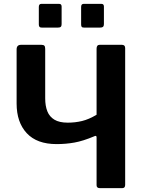

<svg xmlns="http://www.w3.org/2000/svg" viewBox="-20 -974 754 994"><path d="M299 -940V-849Q299 -839 294.5 -835Q290 -831 278 -831H198Q188 -831 184.5 -835Q181 -839 181 -847V-938Q181 -954 194 -954H286Q299 -954 299 -940ZM518 -940V-849Q518 -839 513 -835Q508 -831 496 -831H417Q406 -831 403 -835Q400 -839 400 -847V-938Q400 -954 413 -954H505Q518 -954 518 -940ZM497 0Q480 0 480 -15V-263Q480 -275 467 -268Q410 -244 365.5 -236Q321 -228 273 -228Q171 -228 118.5 -284.5Q66 -341 66 -438V-718Q66 -742 89 -742H194Q205 -742 209.5 -737.5Q214 -733 214 -721V-465Q214 -426 225 -398Q236 -370 261.5 -354.5Q287 -339 331 -339Q369 -339 404.5 -347.5Q440 -356 480 -380V-722Q480 -742 496 -742H611Q628 -742 628 -725V-17Q628 0 613 0Z"/></svg>

Font: Libre Franklin SemiBold
Style: Regular
Weight: 600
Designer: Pablo Impallari, Rodrigo Fuenzalida, Nhung Nguyen
Foundry: Impallari Type
Version: Version 3.000